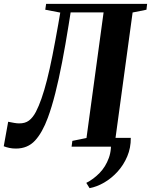

<svg xmlns="http://www.w3.org/2000/svg" viewBox="-42 -763 786 999"><path d="M638.5 -45.5Q639 6 620.2 50.5Q601.5 95 570 129.8Q538.5 164.5 500.2 186.8Q462 209 424 216L407 188.5Q444.5 169.5 476 137.2Q507.5 105 524.2 59Q541 13 533 -45.5ZM325.5 -698.5 315 -632.5Q298.5 -529 281.2 -439.5Q264 -350 245.5 -277.2Q227 -204.5 207 -150.5Q178.5 -73 140.2 -31.5Q102 10 40.5 10Q22 10 6 6.5Q-10 3 -22.5 -2L0.5 -129.5Q18 -126 32 -123.5Q46 -121 57 -121Q88.5 -120.5 108.8 -135.8Q129 -151 145 -181.5Q160 -210.5 174.2 -251.2Q188.5 -292 202.5 -347Q216.5 -402 230.8 -473.8Q245 -545.5 261 -636L271.5 -697.5L193.5 -712.5L198 -743H723.5L720 -712.5L648 -698L559 -45L631.5 -27.5L628 0H330.5L334.5 -30L408 -45L497 -698.5Z"/></svg>

Font: Merriweather 96pt
Style: Bold Italic
Weight: 700
Italic angle: -7.8°
Version: Version 2.101